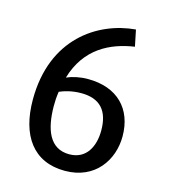

<svg xmlns="http://www.w3.org/2000/svg" viewBox="-107 -784 780 886"><g transform="rotate(15 282.5 -341.5)"><path d="M501 -206C501 -95 430 16 284 16C133 16 57 -93 57 -264C57 -556 255 -684 433 -699C436 -684 446 -636 449 -621C335 -604 222 -550 178 -401C205 -413 241 -421 279 -421C419 -421 501 -338 501 -206ZM399 -207C399 -302 355 -350 266 -350C222 -350 185 -339 163 -329C159 -302 158 -284 158 -258C159 -149 190 -63 284 -63C367 -63 399 -133 399 -207Z"/></g></svg>

Font: Repo Medium
Style: Regular
Weight: 500
Designer: Stefan Peev
Foundry: Context Ltd
Version: Version 1.502